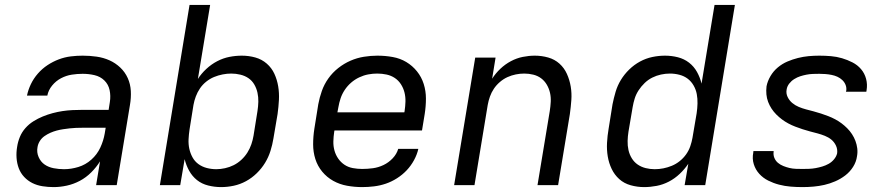

<svg xmlns="http://www.w3.org/2000/svg" viewBox="-20 -755 3640 783"><path d="M199 8H198Q176 8 153.5 4.5Q131 1 112 -8.5Q93 -18 78.5 -33.5Q64 -49 56.5 -69Q49 -89 47.5 -111.5Q46 -134 50 -157Q53 -177 61 -196.5Q69 -216 83.5 -232.5Q98 -249 116.5 -260.5Q135 -272 154.5 -280Q174 -288 194.5 -293.5Q215 -299 235 -302Q255 -305 275.5 -306Q296 -307 316 -307H423L428 -339Q432 -364 427 -387.5Q422 -411 405.5 -427Q389 -443 365.5 -448.5Q342 -454 317 -454Q295 -454 272.5 -450.5Q250 -447 229 -436Q208 -425 192.5 -406Q177 -387 173 -365H90Q95 -389 106 -412Q117 -435 134.5 -455Q152 -475 174 -489.5Q196 -504 220 -513Q244 -522 268.5 -525Q293 -528 317 -528Q346 -528 374 -524Q402 -520 426.5 -509Q451 -498 470.5 -479.5Q490 -461 501 -436.5Q512 -412 513.5 -384Q515 -356 510 -327L456 0H372L388 -97Q373 -73 352 -52Q331 -31 305.5 -17.5Q280 -4 252.5 2Q225 8 199 8ZM241 -65Q270 -65 299.5 -74Q329 -83 352.5 -104Q376 -125 389 -153Q402 -181 407 -210L411 -234H316Q303 -234 290 -233.5Q277 -233 264 -231.5Q251 -230 237.5 -228Q224 -226 211 -222.5Q198 -219 185.5 -213.5Q173 -208 161.5 -200Q150 -192 142.5 -180Q135 -168 133 -155Q129 -134 137.5 -114.5Q146 -95 162 -84Q178 -73 199 -69Q220 -65 241 -65Z M882 8Q855 8 829 1.5Q803 -5 783.5 -20.5Q764 -36 751.5 -58.5Q739 -81 733 -106L715 0H632L753 -735H837L787 -433Q801 -455 821.5 -474Q842 -493 866 -505.5Q890 -518 915.5 -523Q941 -528 966 -528Q995 -528 1021.5 -520.5Q1048 -513 1068 -495.5Q1088 -478 1099 -454Q1110 -430 1114.5 -403Q1119 -376 1117.5 -347.5Q1116 -319 1112 -290L1095 -190Q1091 -165 1083 -139.5Q1075 -114 1061 -91Q1047 -68 1027 -48.5Q1007 -29 983 -16Q959 -3 933 2.5Q907 8 882 8ZM862 -65Q879 -65 897.5 -69Q916 -73 933 -81.5Q950 -90 964.5 -103.5Q979 -117 989 -133Q999 -149 1005 -166.5Q1011 -184 1014 -202L1030 -302Q1033 -321 1033.5 -340Q1034 -359 1030 -377Q1026 -395 1017 -410.5Q1008 -426 993.5 -436Q979 -446 960.5 -450.5Q942 -455 923 -455Q906 -455 888 -451.5Q870 -448 853 -441Q836 -434 821 -422Q806 -410 795.5 -394.5Q785 -379 778.5 -361.5Q772 -344 769 -327L753 -227Q750 -207 749 -187Q748 -167 752 -148.5Q756 -130 765 -113.5Q774 -97 789 -86Q804 -75 823 -70Q842 -65 862 -65Z M1457 8Q1426 8 1395.5 2.5Q1365 -3 1339 -17.5Q1313 -32 1294 -55Q1275 -78 1266 -106.5Q1257 -135 1257 -166.5Q1257 -198 1262 -230L1278 -330Q1283 -357 1292.5 -384Q1302 -411 1319 -435Q1336 -459 1359.5 -477.5Q1383 -496 1409.5 -507.5Q1436 -519 1464 -523.5Q1492 -528 1519 -528Q1551 -528 1581.5 -522.5Q1612 -517 1637 -502Q1662 -487 1680.5 -464Q1699 -441 1708 -412.5Q1717 -384 1717 -353Q1717 -322 1712 -290L1701 -223H1344L1343 -218Q1340 -198 1339.5 -178.5Q1339 -159 1344 -141Q1349 -123 1359.5 -108Q1370 -93 1385 -83Q1400 -73 1419 -69.5Q1438 -66 1457 -66Q1479 -66 1501 -69Q1523 -72 1544 -82Q1565 -92 1581.5 -109.5Q1598 -127 1604 -148H1686Q1681 -125 1668.5 -102Q1656 -79 1638.5 -60.5Q1621 -42 1599 -28Q1577 -14 1553.5 -6Q1530 2 1505.5 5Q1481 8 1457 8ZM1356 -297H1629L1630 -302Q1633 -322 1633.5 -341Q1634 -360 1629.5 -378Q1625 -396 1615 -411.5Q1605 -427 1590 -437Q1575 -447 1556.5 -451Q1538 -455 1518 -455Q1500 -455 1481.5 -451.5Q1463 -448 1445 -439.5Q1427 -431 1412 -418Q1397 -405 1386 -388.5Q1375 -372 1369 -354Q1363 -336 1360 -318Z M1832 0 1918 -520H2001L1987 -434Q2001 -456 2020.5 -474.5Q2040 -493 2063.5 -505.5Q2087 -518 2112 -523Q2137 -528 2161 -528Q2189 -528 2215.5 -520.5Q2242 -513 2261.5 -495.5Q2281 -478 2292 -453.5Q2303 -429 2307.5 -402Q2312 -375 2310 -347Q2308 -319 2304 -290L2256 0H2172L2222 -302Q2225 -321 2226 -340Q2227 -359 2223 -376.5Q2219 -394 2210 -409.5Q2201 -425 2187 -435.5Q2173 -446 2155 -450.5Q2137 -455 2118 -455Q2101 -455 2083.5 -451.5Q2066 -448 2049.5 -440.5Q2033 -433 2018.5 -420.5Q2004 -408 1994 -393Q1984 -378 1978 -361Q1972 -344 1969 -327L1915 0Z M2607 8Q2579 8 2552 0.5Q2525 -7 2505.5 -24.5Q2486 -42 2474.5 -66Q2463 -90 2458.5 -117Q2454 -144 2455.5 -172.5Q2457 -201 2462 -230L2478 -330Q2483 -355 2490.5 -380.5Q2498 -406 2512 -429Q2526 -452 2546 -471.5Q2566 -491 2590 -504Q2614 -517 2640 -522.5Q2666 -528 2692 -528Q2719 -528 2744.5 -521.5Q2770 -515 2790 -499.5Q2810 -484 2822.5 -461.5Q2835 -439 2841 -414L2894 -735H2977L2856 0H2772L2787 -87Q2772 -65 2752 -46Q2732 -27 2708 -14.5Q2684 -2 2658 3Q2632 8 2607 8ZM2650 -65Q2668 -65 2685.5 -68.5Q2703 -72 2720 -79Q2737 -86 2752 -98Q2767 -110 2778 -125.5Q2789 -141 2795 -158.5Q2801 -176 2804 -193L2821 -293Q2824 -313 2824.5 -333Q2825 -353 2821.5 -371.5Q2818 -390 2808.5 -406.5Q2799 -423 2784.5 -434Q2770 -445 2751 -450Q2732 -455 2712 -455Q2694 -455 2675.5 -451Q2657 -447 2640 -438.5Q2623 -430 2609 -416.5Q2595 -403 2584.5 -387Q2574 -371 2568.5 -353.5Q2563 -336 2560 -318L2543 -218Q2540 -199 2539.5 -180Q2539 -161 2543 -143Q2547 -125 2556.5 -109.5Q2566 -94 2580.5 -84Q2595 -74 2613 -69.5Q2631 -65 2650 -65Z M3253 8Q3228 8 3204 6Q3180 4 3157 -2Q3134 -8 3113 -18.5Q3092 -29 3076.5 -46Q3061 -63 3054 -85.5Q3047 -108 3052 -133Q3052 -135 3052 -136.5Q3052 -138 3053 -139H3135Q3135 -138 3135 -137.5Q3135 -137 3135 -137Q3133 -123 3138 -111Q3143 -99 3152.5 -91Q3162 -83 3174.5 -78Q3187 -73 3199.5 -70Q3212 -67 3225.5 -66.5Q3239 -66 3253 -66Q3266 -66 3279.5 -66.5Q3293 -67 3306.5 -69.5Q3320 -72 3333.5 -76Q3347 -80 3359.5 -87Q3372 -94 3381.5 -105.5Q3391 -117 3394 -130Q3396 -147 3389 -161.5Q3382 -176 3370.5 -185.5Q3359 -195 3344 -201Q3329 -207 3314 -211Q3299 -215 3283.5 -219Q3268 -223 3253 -228Q3238 -233 3223.5 -238.5Q3209 -244 3195 -251.5Q3181 -259 3169 -268Q3157 -277 3146 -288Q3135 -299 3126.5 -312Q3118 -325 3112.5 -339.5Q3107 -354 3105.5 -370Q3104 -386 3106 -403Q3110 -424 3122 -444.5Q3134 -465 3152 -480Q3170 -495 3191 -504Q3212 -513 3234 -518.5Q3256 -524 3277.5 -526Q3299 -528 3321 -528Q3345 -528 3368.5 -526Q3392 -524 3414 -517.5Q3436 -511 3456.5 -500.5Q3477 -490 3491.5 -473Q3506 -456 3512 -433.5Q3518 -411 3514 -387Q3514 -386 3513.5 -384Q3513 -382 3513 -381H3430Q3430 -382 3430 -382.5Q3430 -383 3431 -384Q3433 -397 3428.5 -408.5Q3424 -420 3415 -428.5Q3406 -437 3395 -442Q3384 -447 3371.5 -449.5Q3359 -452 3346.5 -453Q3334 -454 3321 -454Q3308 -454 3295 -453.5Q3282 -453 3269 -450.5Q3256 -448 3243.5 -444Q3231 -440 3219 -432.5Q3207 -425 3198.5 -414Q3190 -403 3188 -390Q3185 -374 3192 -359.5Q3199 -345 3211 -335Q3223 -325 3237.5 -319Q3252 -313 3267 -309Q3282 -305 3297.5 -301Q3313 -297 3328 -292Q3343 -287 3357.5 -281.5Q3372 -276 3386 -268.5Q3400 -261 3412 -252Q3424 -243 3435 -232Q3446 -221 3454.5 -208Q3463 -195 3468.5 -180.5Q3474 -166 3476 -150Q3478 -134 3475 -118Q3472 -95 3459 -74.5Q3446 -54 3427 -39.5Q3408 -25 3386 -15.5Q3364 -6 3342 -1Q3320 4 3297.5 6Q3275 8 3253 8Z"/></svg>

Font: Iosevka SS04 Extended Oblique
Style: Regular
Weight: 400
Width: 7
Italic angle: -9°
Monospace: yes
Designer: Belleve Invis
Foundry: Belleve Invis
Version: Version 19.0.0; ttfautohint (v1.8.4)